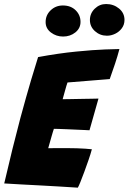

<svg xmlns="http://www.w3.org/2000/svg" viewBox="-34 -902 622 930"><path d="M343 7Q296.5 4 250.2 1.2Q204 -1.5 157.5 -4Q115 -6 71.8 -8.5Q28.5 -11 -13.5 -13.5Q6.5 -100 26.2 -179.8Q46 -259.5 64.5 -329.5Q93.5 -436.5 116.2 -513.2Q139 -590 150.5 -625.5Q251 -644 335.2 -652.2Q419.5 -660.5 475.2 -662.5Q531 -664.5 544.5 -664.5Q535 -628.5 523.2 -593.2Q511.5 -558 497.5 -519L293 -502.5Q291 -498 287.8 -486.8Q284.5 -475.5 280.8 -462.2Q277 -449 274 -437.8Q271 -426.5 269.5 -421.5Q281 -421.5 298 -421.8Q315 -422 334.8 -422.5Q354.5 -423 374.5 -423.2Q394.5 -423.5 412.2 -423.8Q430 -424 443 -424.5L399.5 -271Q393 -271.5 375.5 -272.2Q358 -273 335.2 -274Q312.5 -275 290 -276Q267.5 -277 250.5 -277.5Q233.5 -278 227 -278Q225.5 -273.5 222.5 -264.2Q219.5 -255 216.5 -243.8Q213.5 -232.5 210 -221Q206.5 -209.5 204 -199.8Q201.5 -190 199.5 -184Q205 -184.5 233.8 -184.5Q262.5 -184.5 293.5 -184.5Q316.5 -184.5 338.5 -183.8Q360.5 -183 379.2 -181.8Q398 -180.5 411 -179Q405 -156.5 395 -127.5Q385 -98.5 374.5 -70Q364 -41.5 355.5 -20.5Q347 0.5 343 7ZM271.5 -725Q238.5 -725 212.8 -744.5Q187 -764 187 -795Q187 -829 211.5 -852.2Q236 -875.5 270.5 -875.5Q309 -875.5 332.5 -852.2Q356 -829 356 -796Q356 -765 331 -745Q306 -725 271.5 -725ZM484 -729Q450.5 -729 426 -751Q401.5 -773 401.5 -805Q401.5 -837 424.8 -859.8Q448 -882.5 480 -882.5Q516 -882.5 542.5 -860.8Q569 -839 569 -805.5Q569 -782.5 556.2 -765.2Q543.5 -748 524 -738.5Q504.5 -729 484 -729Z"/></svg>

Font: Grandstander Thin ExtraBold
Style: Italic
Weight: 800
Italic angle: -15°
Version: Version 1.200